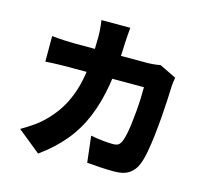

<svg xmlns="http://www.w3.org/2000/svg" viewBox="-120 -950 1239 1144"><g transform="rotate(15 500.0 -378.0)"><path d="M546 -811Q544 -793 542 -764Q540 -735 539 -717Q535 -570 515.5 -454.5Q496 -339 458 -247.5Q420 -156 358.5 -82Q297 -8 209 55L68 -59Q103 -79 142.5 -106.5Q182 -134 216 -170Q266 -222 297.5 -281Q329 -340 346 -406.5Q363 -473 369.5 -549.5Q376 -626 376 -714Q376 -725 375 -743.5Q374 -762 372 -780.5Q370 -799 368 -811ZM881 -593Q879 -581 876.5 -563.5Q874 -546 874 -538Q873 -504 870.5 -453.5Q868 -403 863.5 -345.5Q859 -288 852.5 -231Q846 -174 837 -125.5Q828 -77 815 -45Q799 -4 765.5 18.5Q732 41 675 41Q629 41 585 38Q541 35 506 32L487 -130Q522 -123 558.5 -119Q595 -115 623 -115Q649 -115 660 -124Q671 -133 678 -152Q685 -169 691 -198Q697 -227 701.5 -263.5Q706 -300 709.5 -340Q713 -380 714.5 -418.5Q716 -457 716 -490H250Q227 -490 185.5 -489Q144 -488 109 -485V-643Q144 -639 183 -637Q222 -635 250 -635H695Q714 -635 735.5 -637Q757 -639 778 -643Z"/></g></svg>

Font: Noto Sans JP Thin Black
Style: Regular
Weight: 900
Version: Version 2.004-H2;hotconv 1.0.118;makeotfexe 2.5.65603